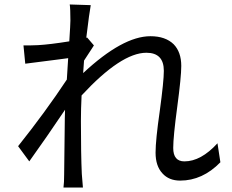

<svg xmlns="http://www.w3.org/2000/svg" viewBox="-20 -808 1040 859"><path d="M966 -82Q886 0 786 0Q736 0 707 -32Q676 -65 676 -125Q676 -181 695 -313Q713 -445 713 -491Q713 -572 635 -572Q522 -572 345 -381Q342 -320 342 -267Q342 -118 346 -30L351 31H264Q267 10 267 -28Q269 -237 270 -280L271 -317Q187 -192 111 -86L61 -154Q183 -307 279 -452L285 -548Q298 -549 93 -523L85 -605Q105 -604 150 -606Q203 -609 290 -623Q295 -700 295 -716Q295 -769 292 -788L386 -785Q380 -754 366 -639L370 -640L400 -605Q404 -610 356 -537Q356 -528 354 -509L352 -481Q529 -646 653 -646Q720 -646 757 -610Q791 -575 791 -513Q791 -464 773 -330Q755 -196 755 -146Q755 -86 805 -86Q879 -86 953 -167Z"/></svg>

Font: 思源黑体R
Style: Regular
Weight: 400
Designer: Ryoko NISHIZUKA  (kana & ideographs); Paul D. Hunt (Latin, Greek & Cyrillic); Wenlong ZHANG  (bopomofo); Sandoll Communi
Foundry: Adobe Systems Incorporated
Version: Version 1.00 June 24, 2014, initial release